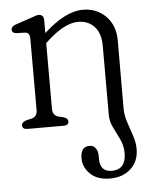

<svg xmlns="http://www.w3.org/2000/svg" viewBox="-49 -481 581 741"><g transform="rotate(-5 241.0 -111.0)"><path d="M364 -24.5V-294.5Q364 -343 340 -368.8Q316 -394.5 277 -394.5Q223.5 -394.5 155 -330.5L147.5 -323.5V-69Q147.5 -43 170.5 -37L189.5 -32.5Q206.5 -27 206.5 -15.5Q206.5 0 187.5 0H47Q27 0 27 -15.5Q27 -27.5 45 -33.5L65 -38Q88 -44 88 -69V-346Q88 -370 69.5 -371L35 -372Q19 -374 19 -387Q19 -399 37 -405.5L93.5 -424.5Q103.5 -427.5 112.2 -431Q121 -434.5 127 -434.5Q147.5 -434.5 147.5 -411.5V-362.5Q231.5 -439.5 299 -439.5Q353 -439.5 388.2 -403.8Q423.5 -368 423.5 -310L423 -47Q423 -20 432 7Q441 34 450.2 61Q459.5 88 459.5 114Q459.5 161 428.5 189.8Q397.5 218.5 348 218.5Q298.5 218.5 271.5 192.2Q244.5 166 244.5 131.5Q244.5 86 279.5 86Q294 86 302.8 97.5Q311.5 109 311.5 128.5V142Q311.5 164 322.8 176.8Q334 189.5 357.5 189.5Q412 189 412 125Q412 97 400 71.8Q388 46.5 376 22.8Q364 -1 364 -24.5Z"/></g></svg>

Font: Fraunces 144pt S100 Light
Style: Regular
Weight: 300
Version: Version 1.000; ttfautohint (v1.8.3)